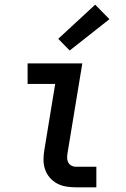

<svg xmlns="http://www.w3.org/2000/svg" viewBox="-20 -801 540 821"><path d="M305 0Q283 0 262 -3.5Q241 -7 223 -17Q205 -27 192 -42.5Q179 -58 172.5 -77.5Q166 -97 166 -118.5Q166 -140 170 -162L216 -442H98V-530H332L269 -148Q267 -137 267 -126.5Q267 -116 271.5 -107Q276 -98 285 -93Q294 -88 305 -88H392V0ZM278 -585 229 -635 387 -781 448 -719Z"/></svg>

Font: Iosevka Slab Semibold
Style: Italic
Weight: 600
Italic angle: -9°
Monospace: yes
Designer: Belleve Invis
Foundry: Belleve Invis
Version: Version 11.1.1; ttfautohint (v1.8.3)